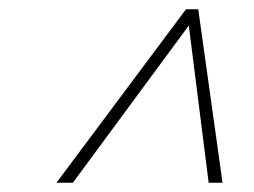

<svg xmlns="http://www.w3.org/2000/svg" viewBox="-20 -695 548 415"><path d="M387 -648.5H394.5L137.5 -300H102L382 -675H408.5L461 -300H431Z"/></svg>

Font: Newsreader 24pt Light
Style: Italic
Weight: 300
Italic angle: -17°
Designer: Hugues Gentile
Foundry: Production Type
Version: Version 1.003